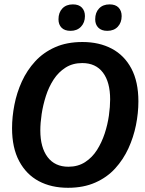

<svg xmlns="http://www.w3.org/2000/svg" viewBox="-20 -857 672 889"><path d="M295 12.5Q217.5 12.5 159.6 -18.3Q101.7 -49.2 68.8 -110.8Q35.8 -172.5 35.8 -263.3Q35.8 -315.8 46.7 -371.7Q57.5 -427.5 81.2 -479.6Q105 -531.7 142.9 -572.9Q180.8 -614.2 235 -638.3Q289.2 -662.5 361.7 -662.5Q439.2 -662.5 497.5 -631.7Q555.8 -600.8 588.3 -539.6Q620.8 -478.3 620.8 -387.5Q620.8 -334.2 609.6 -277.9Q598.3 -221.7 574.6 -170Q550.8 -118.3 513.3 -77.1Q475.8 -35.8 421.2 -11.7Q366.7 12.5 295 12.5ZM296.7 -85Q340.8 -85 373.8 -106.2Q406.7 -127.5 428.8 -162.1Q450.8 -196.7 464.6 -238.3Q478.3 -280 484.2 -321.7Q490 -363.3 490 -396.7Q490 -476.7 456.7 -520.8Q423.3 -565 360.8 -565Q316.7 -565 283.8 -544.2Q250.8 -523.3 228.3 -488.8Q205.8 -454.2 192.5 -412.5Q179.2 -370.8 172.9 -329.2Q166.7 -287.5 166.7 -253.3Q166.7 -174.2 200.4 -129.6Q234.2 -85 296.7 -85ZM306.7 -714.2Q279.2 -714.2 265 -728.8Q250.8 -743.3 250.8 -767.5Q250.8 -799.2 268.8 -817.9Q286.7 -836.7 317.5 -836.7Q345 -836.7 359.2 -821.7Q373.3 -806.7 373.3 -782.5Q373.3 -752.5 355 -733.3Q336.7 -714.2 306.7 -714.2ZM476.7 -714.2Q450 -714.2 435.4 -728.8Q420.8 -743.3 420.8 -767.5Q420.8 -799.2 438.8 -817.9Q456.7 -836.7 487.5 -836.7Q515 -836.7 529.2 -821.7Q543.3 -806.7 543.3 -782.5Q543.3 -752.5 525.4 -733.3Q507.5 -714.2 476.7 -714.2Z"/></svg>

Font: Familjen Grotesk SemiBold
Style: Italic
Weight: 600
Italic angle: -9.46201°
Designer: Anders Wikstroem, Jonas Baeckman, Matilda Gysing, Kristian Moeller
Foundry: Familjen STHLM AB
Version: Version 2.002